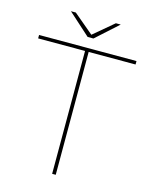

<svg xmlns="http://www.w3.org/2000/svg" viewBox="-127 -948 803 1028"><g transform="rotate(15 274.0 -433.5)"><path d="M264 -681H4V-700H544V-681H284V0H264ZM136 -867H163L277 -771H271L385 -867H412L290 -757H258Z"/></g></svg>

Font: Montserrat
Style: Regular
Weight: 400
Designer: Julieta Ulanovsky
Foundry: Julieta Ulanovsky
Version: Version 8.000